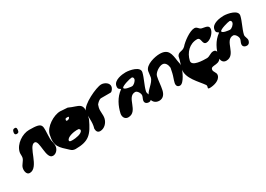

<svg xmlns="http://www.w3.org/2000/svg" viewBox="-1 -1343 3257 2347"><g transform="rotate(-30 1627.0 -170.0)"><path d="M139 -519C134 -497 139 -479 164 -479C177 -479 191 -483 195 -499C201 -525 205 -554 175 -554C151 -554 144 -541 139 -519ZM18 -83C9 -45 18 14 63 14C197 14 207 -281 298 -281C368 -281 316 -26 414 -26C454 -26 488 -61 497 -100C508 -146 485 -183 485 -227C485 -412 529 -447 317 -447C222 -447 106 -372 82 -270C76 -243 84 -219 78 -192C69 -153 27 -123 18 -83Z M767 -330C771 -347 779 -347 795 -347C803 -347 820 -350 817 -337C813 -321 794 -313 781 -313C768 -313 764 -316 767 -330ZM673 -93C683 -137 783 -154 818 -154C823 -154 843 -154 847 -153C857 -146 865 -139 862 -127C852 -84 753 -73 725 -73C710 -73 667 -69 673 -93ZM508 -274C472 -119 526 -82 629 13C646 29 666 40 693 40C884 40 937 -23 1017 -193C1017 -194 1023 -215 1025 -224C1070 -420 991 -385 862 -447C848 -448 784 -453 770 -453C770 -453 762 -454 760 -454C667 -454 530 -369 508 -274Z M1015 -60C1016 -27 1027 1 1065 1C1123 1 1173 -49 1186 -106C1198 -159 1180 -204 1192 -257C1193 -262 1201 -288 1203 -293C1218 -313 1249 -343 1274 -343H1407C1429 -343 1450 -381 1454 -397C1466 -451 1405 -488 1358 -488C1287 -488 1054 -378 1036 -301C1015 -212 1044 -159 1015 -60Z M1571 -317C1577 -341 1698 -374 1722 -374C1738 -374 1747 -356 1743 -340C1737 -314 1699 -279 1674 -279C1661 -279 1565 -289 1571 -317ZM1386 -63C1376 -18 1398 27 1446 27C1591 27 1546 -200 1671 -200C1701 -200 1732 -147 1725 -117C1721 -98 1710 -82 1706 -63C1698 -28 1722 -7 1757 -7C1784 -7 1798 -26 1804 -50C1812 -86 1783 -109 1791 -143C1808 -215 1852 -291 1869 -364C1887 -440 1748 -467 1689 -467C1637 -467 1527 -452 1511 -383C1504 -353 1507 -336 1539 -320L1537 -313C1452 -252 1407 -155 1386 -63Z M1788 -63C1775 -5 1819 41 1875 41C1930 41 1960 2 1972 -52C1986 -114 1986 -174 2000 -234C2010 -279 2084 -327 2128 -327C2174 -327 2192 -278 2195 -240C2193 -230 2183 -183 2181 -173C2172 -132 2155 -96 2146 -56C2138 -21 2151 7 2188 7C2243 7 2306 -138 2316 -183C2325 -220 2315 -238 2310 -273C2296 -375 2287 -454 2162 -454C2098 -454 1956 -422 1938 -342C1932 -314 1933 -287 1927 -259C1910 -185 1806 -140 1788 -63Z M2307 -160C2279 -39 2412 80 2467 160C2485 186 2442 214 2488 214C2540 214 2634 194 2649 127C2658 86 2615 68 2624 30C2637 -26 2755 42 2782 -75C2791 -113 2794 -154 2746 -154C2705 -154 2678 -119 2638 -119C2587 -119 2424 -121 2442 -197C2465 -297 2540 -380 2649 -380C2707 -380 2668 -286 2730 -286C2782 -286 2846 -348 2857 -397C2872 -461 2807 -456 2766 -467C2730 -476 2727 -514 2687 -514C2621 -514 2507 -429 2466 -380C2464 -378 2452 -369 2449 -367C2416 -345 2371 -358 2350 -313C2339 -253 2320 -215 2307 -160Z M2954 -317C2960 -341 3081 -374 3105 -374C3121 -374 3130 -356 3126 -340C3120 -314 3082 -279 3057 -279C3044 -279 2948 -289 2954 -317ZM2769 -63C2759 -18 2781 27 2829 27C2974 27 2929 -200 3054 -200C3084 -200 3115 -147 3108 -117C3104 -98 3093 -82 3089 -63C3081 -28 3105 -7 3140 -7C3167 -7 3181 -26 3187 -50C3195 -86 3166 -109 3174 -143C3191 -215 3235 -291 3252 -364C3270 -440 3131 -467 3072 -467C3020 -467 2910 -452 2894 -383C2887 -353 2890 -336 2922 -320L2920 -313C2835 -252 2790 -155 2769 -63Z"/></g></svg>

Font: Charger
Style: OversprayIt
Weight: 400
Designer: Jasper
Foundry: Cannot Into Space Fonts
Version: Version 0.980